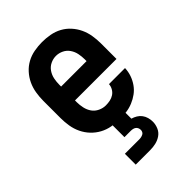

<svg xmlns="http://www.w3.org/2000/svg" viewBox="-220 -624 939 939"><g transform="rotate(-45 250.0 -154.0)"><path d="M252 8Q225 8 197.5 3Q170 -2 146 -15Q122 -28 103 -48Q84 -68 72 -93Q60 -118 55.5 -145.5Q51 -173 51 -200V-320Q51 -347 55.5 -374.5Q60 -402 71.5 -426.5Q83 -451 101.5 -471.5Q120 -492 144 -505Q168 -518 195.5 -523Q223 -528 250 -528Q277 -528 304.5 -523Q332 -518 356 -505Q380 -492 398.5 -471.5Q417 -451 428.5 -426.5Q440 -402 444.5 -374.5Q449 -347 449 -320V-212H162V-200Q162 -180 166.5 -159.5Q171 -139 182.5 -122.5Q194 -106 213 -97Q232 -88 252 -88Q267 -88 281.5 -91Q296 -94 308 -102Q320 -110 327.5 -123Q335 -136 336 -151H447Q446 -127 438.5 -105Q431 -83 417.5 -63.5Q404 -44 385 -30Q366 -16 344 -7Q322 2 299 5Q276 8 252 8ZM162 -308H338V-320Q338 -340 334 -360Q330 -380 318.5 -397Q307 -414 288.5 -423Q270 -432 250 -432Q230 -432 211.5 -423Q193 -414 181.5 -397Q170 -380 166 -360Q162 -340 162 -320ZM150 220V145H250Q257 145 263.5 143.5Q270 142 276 139Q282 136 285 130Q288 124 288 118Q288 110 285 103.5Q282 97 276.5 93Q271 89 264 87.5Q257 86 250 86H206V0H294V46Q308 50 320.5 57.5Q333 65 341.5 76.5Q350 88 354 102Q358 116 358 131Q358 150 350 169Q342 188 325.5 199.5Q309 211 289.5 215.5Q270 220 250 220Z"/></g></svg>

Font: Iosevka Curly
Style: Bold
Weight: 700
Monospace: yes
Designer: Belleve Invis
Foundry: Belleve Invis
Version: Version 22.1.2; ttfautohint (v1.8.4)